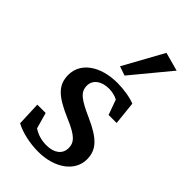

<svg xmlns="http://www.w3.org/2000/svg" viewBox="-243 -874 962 962"><g transform="rotate(45 237.5 -393.5)"><path d="M230 9C347 9 431 -52 431 -137C431 -203 394 -244 291 -290C199 -331 169 -353 169 -398C169 -438 204 -466 258 -466C282 -466 305 -460 321 -451L350 -371H407L394 -495C363 -508 312 -516 268 -516C147 -516 65 -456 65 -371C65 -299 105 -261 217 -213C303 -177 326 -152 326 -112C326 -69 291 -43 238 -43C203 -43 173 -51 144 -70L120 -155H61L66 -28C108 -5 172 9 230 9ZM218 -584 267 -567 434 -769 335 -796Z"/></g></svg>

Font: TPK Tissa Web Medium
Style: Regular
Weight: 500
Designer: Jacques Le Bailly, Suppakit Chalermlarp | Katatrad Co.,Ltd.
Foundry: Jacques Le Bailly, Cadson Demak Co.,Ltd.
Version: Version 5.000;Glyphs 3.1.2 (3151)